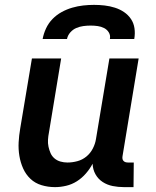

<svg xmlns="http://www.w3.org/2000/svg" viewBox="-20 -760 640 788"><path d="M206 8Q177 8 150.5 0Q124 -8 105 -26Q86 -44 75 -68.5Q64 -93 59.5 -120.5Q55 -148 56.5 -176Q58 -204 63 -233L111 -520H231L181 -217Q178 -202 177 -187Q176 -172 179 -158Q182 -144 187.5 -131.5Q193 -119 203.5 -110Q214 -101 228 -97Q242 -93 257 -93Q277 -93 297.5 -98.5Q318 -104 334.5 -117.5Q351 -131 361 -150.5Q371 -170 374 -190L429 -520H549L483 -120Q482 -115 482.5 -109.5Q483 -104 486.5 -100Q490 -96 495 -94.5Q500 -93 506 -93H529L528 8H489Q465 8 442.5 3.5Q420 -1 401.5 -13Q383 -25 372 -44.5Q361 -64 360 -88Q349 -67 332.5 -48Q316 -29 295.5 -16Q275 -3 251.5 2.5Q228 8 206 8ZM155 -600Q159 -622 169 -643.5Q179 -665 195.5 -682Q212 -699 233 -710.5Q254 -722 276.5 -728.5Q299 -735 321.5 -737.5Q344 -740 366 -740Q388 -740 409.5 -737.5Q431 -735 451.5 -728.5Q472 -722 489 -710.5Q506 -699 517.5 -682Q529 -665 532 -643.5Q535 -622 531 -600H431Q434 -615 426.5 -627Q419 -639 407 -645Q395 -651 381 -653Q367 -655 352 -655Q337 -655 322 -653Q307 -651 293 -645Q279 -639 268.5 -627Q258 -615 255 -600Z"/></svg>

Font: Iosevka Extended
Style: Bold Italic
Weight: 700
Width: 7
Italic angle: -9°
Monospace: yes
Designer: Belleve Invis
Foundry: Belleve Invis
Version: Version 32.5.0; ttfautohint (v1.8.4)